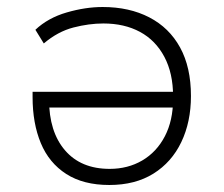

<svg xmlns="http://www.w3.org/2000/svg" viewBox="-20 -520 639 548"><path d="M292 8Q218 8 169 -23.5Q120 -55 96.5 -111.5Q73 -168 73 -243V-258H493V-213H96L120 -236Q120 -144 165.5 -91Q211 -38 293 -38Q345 -38 386 -62Q427 -86 450.5 -131Q474 -176 474 -238V-245Q474 -311 449 -358Q424 -405 379.5 -429Q335 -453 275 -453Q234 -453 189.5 -441.5Q145 -430 105 -396L81 -435Q117 -469 170.5 -484.5Q224 -500 273 -500Q349 -500 406 -470.5Q463 -441 494 -384.5Q525 -328 525 -246Q525 -172 497.5 -114.5Q470 -57 418 -24.5Q366 8 292 8Z"/></svg>

Font: Nunito Sans 7pt ExtraLight
Style: Regular
Weight: 250
Designer: Vernon Adams
Foundry: Vernon Adams
Version: Version 3.101;gftools[0.9.27]